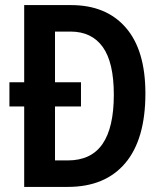

<svg xmlns="http://www.w3.org/2000/svg" viewBox="-20 -734 641 754"><path d="M259 -714Q397 -714 474 -625.5Q551 -537 551 -367Q551 -187 472 -93.5Q393 0 246 0H75V-316H17V-411H75V-714ZM257 -610H196V-411H298V-316H196V-104H246Q338 -104 382.5 -168.5Q427 -233 427 -362Q427 -489 383.5 -549.5Q340 -610 257 -610Z"/></svg>

Font: Noto Sans Condensed SemiBold
Style: Regular
Weight: 600
Width: 3
Designer: Monotype Design Team
Foundry: Monotype Imaging Inc.
Version: Version 2.013; ttfautohint (v1.8.4.7-5d5b)